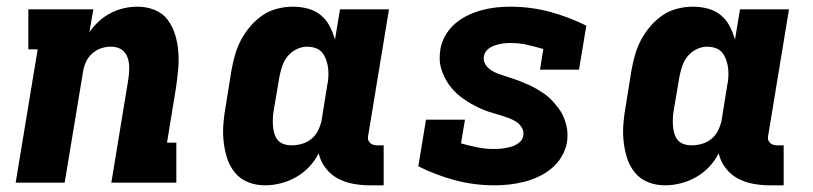

<svg xmlns="http://www.w3.org/2000/svg" viewBox="-20 -548 2440 576"><path d="M27 0 93 -400H65V-520H260L248 -451Q260 -469 276.5 -484Q293 -499 312.5 -509Q332 -519 352.5 -523.5Q373 -528 393 -528Q420 -528 444.5 -518Q469 -508 483.5 -488Q498 -468 505.5 -443.5Q513 -419 515 -392.5Q517 -366 514.5 -339Q512 -312 508 -285L481 -120H509V0H314L364 -304Q366 -316 367 -327.5Q368 -339 367.5 -350.5Q367 -362 363.5 -373Q360 -384 353 -392Q346 -400 335.5 -404Q325 -408 313 -408Q298 -408 283 -403Q268 -398 256 -387Q244 -376 237.5 -361.5Q231 -347 229 -332L174 0Z M775 8Q748 8 724 -1.5Q700 -11 684 -31Q668 -51 660.5 -76Q653 -101 650.5 -127Q648 -153 650.5 -180.5Q653 -208 658 -235L674 -335Q678 -358 684.5 -381.5Q691 -405 702.5 -427Q714 -449 730.5 -468.5Q747 -488 767.5 -502Q788 -516 812 -522Q836 -528 859 -528Q882 -528 904 -522Q926 -516 942.5 -502.5Q959 -489 969 -469.5Q979 -450 985 -429L1000 -520H1147L1085 -144Q1083 -137 1084 -131Q1085 -125 1089 -120.5Q1093 -116 1099 -114Q1105 -112 1111 -112H1131V8H1091Q1065 8 1040 3.5Q1015 -1 993.5 -12.5Q972 -24 957 -43.5Q942 -63 936 -88Q925 -66 907.5 -47.5Q890 -29 868 -16.5Q846 -4 822 2Q798 8 775 8ZM855 -112Q870 -112 886 -116.5Q902 -121 915 -132Q928 -143 935 -158Q942 -173 945 -188L961 -288Q964 -302 965 -315.5Q966 -329 964.5 -342Q963 -355 959 -367Q955 -379 947.5 -389Q940 -399 927.5 -403.5Q915 -408 901 -408Q885 -408 869 -400Q853 -392 842 -378Q831 -364 826 -348Q821 -332 818 -316L801 -216Q799 -204 798.5 -192Q798 -180 799 -168.5Q800 -157 803.5 -146Q807 -135 814 -127Q821 -119 832 -115.5Q843 -112 855 -112Z M1464 8Q1402 8 1344.5 -7.5Q1287 -23 1235 -49L1258 -189H1375L1363 -118Q1387 -111 1411.5 -106Q1436 -101 1462 -101Q1474 -101 1487 -102.5Q1500 -104 1512.5 -107.5Q1525 -111 1536.5 -119.5Q1548 -128 1550 -141Q1552 -154 1545.5 -165Q1539 -176 1529 -182.5Q1519 -189 1507 -193.5Q1495 -198 1483.5 -201.5Q1472 -205 1460 -208.5Q1448 -212 1436 -216.5Q1424 -221 1413 -226.5Q1402 -232 1391.5 -238Q1381 -244 1371 -251Q1361 -258 1352 -266Q1343 -274 1335 -283.5Q1327 -293 1321 -303Q1315 -313 1310 -324.5Q1305 -336 1302 -348Q1299 -360 1299 -373Q1299 -386 1301 -399Q1304 -420 1315.5 -440.5Q1327 -461 1344 -476Q1361 -491 1381.5 -501Q1402 -511 1423.5 -517Q1445 -523 1467 -525.5Q1489 -528 1510 -528Q1572 -528 1629.5 -512.5Q1687 -497 1739 -471L1717 -339H1600L1610 -401Q1586 -408 1562 -413.5Q1538 -419 1512 -419Q1500 -419 1488.5 -417.5Q1477 -416 1465 -412Q1453 -408 1443.5 -400Q1434 -392 1432 -380Q1429 -367 1435.5 -356Q1442 -345 1452.5 -338Q1463 -331 1474 -327Q1485 -323 1497.5 -319Q1510 -315 1522 -311Q1534 -307 1545 -302.5Q1556 -298 1567 -293Q1578 -288 1588.5 -282Q1599 -276 1609.5 -269Q1620 -262 1628.5 -254Q1637 -246 1645 -236.5Q1653 -227 1660 -217Q1667 -207 1671.5 -195.5Q1676 -184 1679 -172Q1682 -160 1682.5 -147Q1683 -134 1681 -121Q1677 -99 1665 -78.5Q1653 -58 1635 -43Q1617 -28 1595.5 -18Q1574 -8 1552 -2.5Q1530 3 1508 5.5Q1486 8 1464 8Z M1975 8Q1948 8 1924 -1.5Q1900 -11 1884 -31Q1868 -51 1860.5 -76Q1853 -101 1850.5 -127Q1848 -153 1850.5 -180.5Q1853 -208 1858 -235L1874 -335Q1878 -358 1884.5 -381.5Q1891 -405 1902.5 -427Q1914 -449 1930.5 -468.5Q1947 -488 1967.5 -502Q1988 -516 2012 -522Q2036 -528 2059 -528Q2082 -528 2104 -522Q2126 -516 2142.5 -502.5Q2159 -489 2169 -469.5Q2179 -450 2185 -429L2200 -520H2347L2285 -144Q2283 -137 2284 -131Q2285 -125 2289 -120.5Q2293 -116 2299 -114Q2305 -112 2311 -112H2331V8H2291Q2265 8 2240 3.5Q2215 -1 2193.5 -12.5Q2172 -24 2157 -43.5Q2142 -63 2136 -88Q2125 -66 2107.5 -47.5Q2090 -29 2068 -16.5Q2046 -4 2022 2Q1998 8 1975 8ZM2055 -112Q2070 -112 2086 -116.5Q2102 -121 2115 -132Q2128 -143 2135 -158Q2142 -173 2145 -188L2161 -288Q2164 -302 2165 -315.5Q2166 -329 2164.5 -342Q2163 -355 2159 -367Q2155 -379 2147.5 -389Q2140 -399 2127.5 -403.5Q2115 -408 2101 -408Q2085 -408 2069 -400Q2053 -392 2042 -378Q2031 -364 2026 -348Q2021 -332 2018 -316L2001 -216Q1999 -204 1998.5 -192Q1998 -180 1999 -168.5Q2000 -157 2003.5 -146Q2007 -135 2014 -127Q2021 -119 2032 -115.5Q2043 -112 2055 -112Z"/></svg>

Font: Iosevka Etoile Heavy
Style: Italic
Weight: 900
Italic angle: -9°
Designer: Belleve Invis
Foundry: Belleve Invis
Version: Version 22.1.2; ttfautohint (v1.8.4)